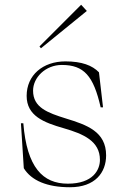

<svg xmlns="http://www.w3.org/2000/svg" viewBox="-20 -773 532 807"><path d="M274 14C380 14 426 -48 426 -120C426 -220 345 -248 257 -275C180 -299 119 -321 119 -392C119 -447 171 -500 240 -500C333 -500 373 -454 403 -322H413L396 -469C368 -498 324 -515 255 -515C160 -515 92 -457 92 -370C92 -286 164 -258 248 -234C331 -210 400 -180 400 -101C400 -59 371 -1 265 -1C160 -1 93 -69 78 -255H68L80 -66C112 -14 178 14 274 14ZM345 -727 321 -753 146 -578 152 -570Z"/></svg>

Font: Sprat Condensed Thin
Style: Regular
Weight: 100
Width: 3
Designer: Ethan Nakache
Foundry: Collletttivo
Version: Version 2.000;Glyphs 3.2 (3217)